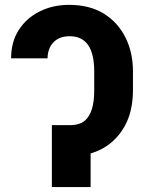

<svg xmlns="http://www.w3.org/2000/svg" viewBox="-20 -757 583 777"><path d="M209 -124.5V-250.5H262.2Q302.7 -250.5 324.2 -269.5Q361.3 -302.2 361.3 -391.1V-467.8Q361.3 -610.4 262.2 -610.4Q219.2 -610.4 196 -585.4Q172.9 -560.5 172.4 -521H24.9Q24.9 -586.9 55.7 -635.3Q86.4 -683.6 139.9 -710.4Q193.4 -737.3 259.3 -737.3Q342.8 -737.3 400.4 -701.7Q457.5 -666 487.8 -605.2Q518.1 -544.4 518.1 -467.8V-391.1Q518.1 -270.5 448.7 -197.5Q379.4 -124.5 258.8 -124.5ZM189.9 -250.5H346.7V0H189.9Z"/></svg>

Font: Inter Tight Stencil
Style: Bold
Weight: 700
Designer: Rasmus Andersson
Foundry: rsms
Version: Version 3.004;Glyphs 3.1.2 (3151)